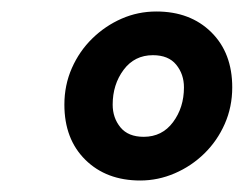

<svg xmlns="http://www.w3.org/2000/svg" viewBox="-20 -706 424 334"><path d="M224 -392Q165 -392 128.5 -428Q92 -464 92 -524Q92 -558 105 -587.5Q118 -617 140.5 -639Q163 -661 191.5 -673.5Q220 -686 252 -686Q311 -686 347.5 -650Q384 -614 384 -554Q384 -520 371 -490.5Q358 -461 335.5 -439Q313 -417 284 -404.5Q255 -392 224 -392ZM230 -468Q262 -468 281 -493.5Q300 -519 300 -554Q300 -577 286.5 -593.5Q273 -610 246 -610Q214 -610 195 -584.5Q176 -559 176 -524Q176 -501 189.5 -484.5Q203 -468 230 -468Z"/></svg>

Font: mr_Source Sans Pro
Style: Italic
Weight: 900
Italic angle: -11°
Designer: Paul D. Hunt
Foundry: Adobe Systems Incorporated
Version: Version 1.076;July 10, 2024;FontCreator 11.5.0.2430 64-bit